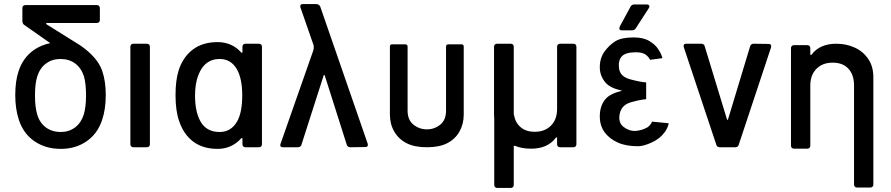

<svg xmlns="http://www.w3.org/2000/svg" viewBox="-20 -724 4381 944"><path d="M392 -161Q403 -199 403 -255Q403 -311 393 -348Q380 -389 350 -411.5Q320 -434 277 -434Q236 -434 206 -411.5Q176 -389 163 -348Q152 -313 152 -255Q152 -197 163 -161Q175 -120 205.5 -97.5Q236 -75 279 -75Q319 -75 349 -97.5Q379 -120 392 -161ZM376 -500Q459 -442 482 -377Q500 -326 500 -257Q500 -187 482 -134Q460 -67 406 -29.5Q352 8 279 8Q204 8 149.5 -29.5Q95 -67 73 -134Q55 -188 55 -256Q55 -327 72 -376Q94 -442 149 -480Q184 -503 227 -512L97 -603Q90 -610 90 -622V-684Q90 -691 94 -695Q98 -699 105 -699H456Q463 -699 467 -695Q471 -691 471 -684V-626Q471 -619 467 -615Q463 -611 456 -611H211Q208 -611 207 -609Q206 -607 208 -605Q366 -506 376 -500Z M621 -15V-494Q621 -501 625 -505Q629 -509 636 -509H702Q709 -509 713 -505Q717 -501 717 -494V-15Q717 -8 713 -4Q709 0 702 0H636Q629 0 625 -4Q621 -8 621 -15Z M1187 -509H1253Q1260 -509 1264 -505Q1268 -501 1268 -494V-15Q1268 -8 1264 -4Q1260 0 1253 0H1187Q1180 0 1176 -4Q1172 -8 1172 -15V-41Q1172 -44 1170 -45Q1168 -46 1166 -44Q1144 -19 1114.5 -5.5Q1085 8 1050 8Q978 8 930.5 -27.5Q883 -63 861 -128Q843 -178 843 -256Q843 -329 858 -377Q879 -443 927.5 -480Q976 -517 1050 -517Q1085 -517 1114.5 -504Q1144 -491 1166 -466Q1168 -464 1170 -464.5Q1172 -465 1172 -468V-494Q1172 -501 1176 -505Q1180 -509 1187 -509ZM1171 -255Q1171 -337 1145 -383Q1116 -434 1060 -434Q1002 -434 971 -386Q939 -336 939 -254Q939 -177 964 -130Q993 -75 1060 -75Q1117 -75 1147 -129Q1171 -173 1171 -255Z M1788 -17Q1790 -10 1787 -5.5Q1784 -1 1776 -1L1702 0Q1696 0 1691 -3.5Q1686 -7 1685 -12L1577 -352Q1576 -355 1574 -355.5Q1572 -356 1571 -352L1462 -12Q1461 -7 1456 -3.5Q1451 0 1445 0H1371Q1358 0 1358 -10Q1358 -14 1359 -16L1519 -472Q1524 -485 1522 -501L1457 -688Q1455 -695 1458 -699.5Q1461 -704 1469 -704H1534Q1547 -704 1554 -693Z M1897 -161V-495Q1897 -500 1899.5 -503Q1902 -506 1907 -506H1973Q1978 -506 1981 -503Q1984 -500 1984 -495V-180Q1984 -134 2013 -111Q2042 -88 2079 -88Q2116 -88 2144.5 -111Q2173 -134 2173 -180V-495Q2173 -500 2176 -503Q2179 -506 2184 -506H2250Q2255 -506 2257.5 -503Q2260 -500 2260 -495V-161Q2260 -114 2239 -77Q2218 -40 2179 -20Q2140 0 2079 0Q2018 0 1979 -20Q1940 -40 1918.5 -77Q1897 -114 1897 -161Z M2734 -509H2799Q2806 -509 2810 -505Q2814 -501 2814 -494V-15Q2814 -8 2810 -4Q2806 0 2799 0H2734Q2727 0 2723 -4Q2719 -8 2719 -15V-45Q2719 -48 2717 -48.5Q2715 -49 2713 -47Q2673 7 2591 7Q2546 7 2512 -7Q2506 -9 2506 -3V185Q2506 192 2502 196Q2498 200 2491 200H2425Q2418 200 2414 196Q2410 192 2410 185V-135V-141Q2409 -146 2409 -158V-494Q2409 -501 2413 -505Q2417 -509 2424 -509H2491Q2498 -509 2502 -505Q2506 -501 2506 -494V-165Q2506 -161 2507 -159Q2514 -120 2540.5 -98Q2567 -76 2609 -76Q2659 -76 2689 -106.5Q2719 -137 2719 -188V-494Q2719 -501 2723 -505Q2727 -509 2734 -509Z M3039 -278Q2980 -291 2957 -318Q2929 -351 2929 -393Q2929 -439 2952.5 -471Q2976 -503 3006 -521.5Q3036 -540 3096 -540Q3144 -540 3174 -521.5Q3204 -503 3217 -481Q3231 -461 3237 -438L3176 -430Q3169 -445 3153.5 -456Q3138 -467 3106 -467Q3054 -467 3036 -445.5Q3018 -424 3024 -385.5Q3030 -347 3078.5 -334Q3127 -321 3155 -319Q3156 -318 3157 -318V-237Q3156 -237 3155 -236Q3127 -234 3081.5 -221Q3036 -208 3027 -164.5Q3018 -121 3046.5 -99.5Q3075 -78 3106.5 -80.5Q3138 -83 3165 -99Q3180 -111 3186 -126L3268 -118Q3263 -94 3248 -74Q3225 -42 3184.5 -23.5Q3144 -5 3117 -5Q3057 -5 3016.5 -23.5Q2976 -42 2952.5 -74Q2929 -106 2929 -152Q2929 -204 2957 -237Q2980 -264 3039 -278ZM3025 -585 3027 -593 3080 -691Q3086 -702 3098 -702H3160Q3166 -702 3169.5 -699.5Q3173 -697 3173 -693Q3173 -688 3170 -684L3106 -585Q3100 -575 3088 -575H3037Q3025 -575 3025 -585Z M3502 -12 3342 -492Q3341 -494 3341 -498Q3341 -509 3354 -509H3428Q3434 -509 3439 -505.5Q3444 -502 3445 -496L3554 -138Q3555 -134 3557 -134.5Q3559 -135 3560 -139L3668 -496Q3669 -502 3674 -505.5Q3679 -509 3685 -509L3759 -508Q3767 -508 3770 -503.5Q3773 -499 3771 -491L3612 -12Q3608 0 3595 0H3519Q3506 0 3502 -12Z M3949 7H3884Q3877 7 3873 3Q3869 -1 3869 -8V-487Q3869 -494 3873 -498Q3877 -502 3884 -502H3949Q3956 -502 3960 -498Q3964 -494 3964 -487V-457Q3964 -454 3966 -453.5Q3968 -453 3970 -455Q4010 -509 4092 -509Q4141 -509 4182.5 -490Q4224 -471 4249 -434Q4274 -397 4274 -344V183Q4274 190 4270 194Q4266 198 4259 198H4194Q4187 198 4183 194Q4179 190 4179 183V-304Q4179 -356 4151.5 -386Q4124 -416 4074 -416Q4024 -416 3994 -385.5Q3964 -355 3964 -304V-8Q3964 -1 3960 3Q3956 7 3949 7Z"/></svg>

Font: Barlow_Medium_SS
Style: Regular
Weight: 500
Designer: Jeremy Tribby
Foundry: Jeremy Tribby
Version: Version 1.101 August 23, 2024